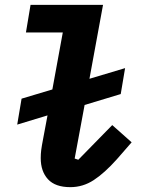

<svg xmlns="http://www.w3.org/2000/svg" viewBox="-20 -760 640 792"><path d="M270 12Q208 12 178 -20.5Q148 -53 148 -108Q148 -125 150 -141Q152 -157 158 -188L176 -284L51 -246L69 -353L196 -391L239 -626H87L106 -740H405L349 -435L496 -479L478 -372L329 -327L288 -106L303 -101L443 -244L523 -173L462 -103Q411 -46 366.5 -17Q322 12 270 12Z"/></svg>

Font: IBM Plex Mono
Style: Bold Italic
Weight: 700
Italic angle: -9°
Monospace: yes
Designer: Mike Abbink, Paul van der Laan, Pieter van Rosmalen
Foundry: Bold Monday
Version: Version 2.3